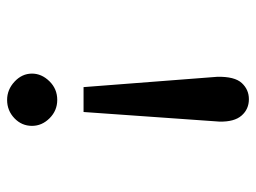

<svg xmlns="http://www.w3.org/2000/svg" viewBox="-110 -528 720 540"><g transform="rotate(-90 250.0 -258.0)"><path d="M239 -598Q268 -598 290.5 -577Q313 -556 313 -528Q313 -501 291.5 -479Q270 -457 239 -457Q209 -457 187.5 -478.5Q166 -500 166 -528Q166 -557 187.5 -577.5Q209 -598 239 -598ZM205 -383H275L304 -7Q305 42 286.5 62Q268 82 241 82Q213 82 195 61.5Q177 41 178 -1Z"/></g></svg>

Font: Inconsolata SemiBold
Style: Regular
Weight: 600
Monospace: yes
Designer: Raph Levien, Cyreal, Brenton Simpson
Foundry: Raph Levien, Cyreal, Google
Version: Version 3.100; ttfautohint (v1.8.4.7-5d5b)